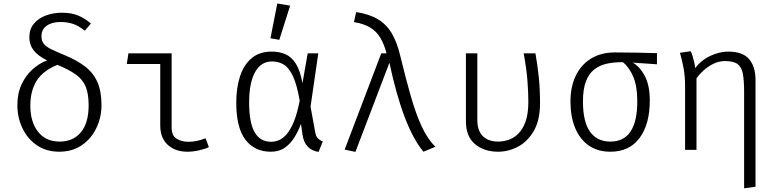

<svg xmlns="http://www.w3.org/2000/svg" viewBox="-20 -836 4348 1071"><path d="M325.6 -765.1Q377.4 -765.1 414.4 -750Q451.3 -734.9 487.2 -705.1L453.3 -664.6Q416.4 -693.8 384.9 -703.6Q353.3 -713.3 316.9 -713.3Q269.7 -713.3 240.5 -692.6Q211.3 -671.8 211.3 -633.8Q211.3 -607.7 224.6 -591.3Q237.9 -574.9 266.4 -561Q294.9 -547.2 341 -528.2Q409.2 -500 454.9 -464.9Q500.5 -429.7 523.3 -378.2Q546.2 -326.7 546.2 -248.2Q546.2 -199.5 530.5 -153.3Q514.9 -107.2 484.9 -70.3Q454.9 -33.3 411.3 -11.5Q367.7 10.3 311.8 10.3Q237.9 10.3 185.4 -25.9Q132.8 -62.1 104.9 -121.3Q76.9 -180.5 76.9 -249.7Q76.9 -314.9 100 -364.6Q123.1 -414.4 160.8 -448.5Q198.5 -482.6 242.6 -499Q188.2 -526.7 165.9 -557.4Q143.6 -588.2 143.6 -627.7Q143.6 -673.3 169 -703.8Q194.4 -734.4 235.9 -749.7Q277.4 -765.1 325.6 -765.1ZM300 -474.4Q219.5 -441.5 184.4 -385.4Q149.2 -329.2 149.2 -246.7Q149.2 -155.4 192.6 -100.8Q235.9 -46.2 312.3 -46.2Q388.7 -46.2 431.5 -98.5Q474.4 -150.8 474.4 -248.2Q474.4 -312.3 458.2 -352.1Q442.1 -391.8 404.1 -419.5Q366.2 -447.2 300 -474.4Z M873.8 -479H687.2L696.4 -538.5H937.4V-122.6Q937.4 -80.5 964.4 -62.8Q991.3 -45.1 1032.3 -45.1Q1076.9 -45.1 1126.7 -64.6L1145.1 -15.4Q1129.7 -6.7 1093.8 1.8Q1057.9 10.3 1025.6 10.3Q957.4 10.3 915.6 -28.2Q873.8 -66.7 873.8 -136.9Z M1494.9 -548.2Q1539.5 -548.2 1573.3 -533.1Q1607.2 -517.9 1630.8 -480Q1654.4 -442.1 1667.2 -372.3L1696.4 -538.5H1755.4L1712.3 -241L1739 -94.9Q1742.1 -77.4 1751.5 -66.4Q1761 -55.4 1780.5 -46.7L1756.9 11.3Q1679.5 0 1667.2 -86.2L1659 -145.1Q1644.6 -106.7 1623.1 -71Q1601.5 -35.4 1569.5 -12.6Q1537.4 10.3 1490.8 10.3Q1400.5 10.3 1349.2 -56.4Q1297.9 -123.1 1297.9 -263.6Q1297.9 -347.2 1319.2 -411.3Q1340.5 -475.4 1384.1 -511.8Q1427.7 -548.2 1494.9 -548.2ZM1496.9 -493.3Q1435.9 -493.3 1402.8 -433.6Q1369.7 -373.8 1369.7 -263.6Q1369.7 -152.3 1400.3 -98.7Q1430.8 -45.1 1492.8 -45.1Q1513.3 -45.1 1535.1 -53.8Q1556.9 -62.6 1578.2 -86.4Q1599.5 -110.3 1618.5 -155.6Q1637.4 -201 1651.8 -274.4Q1636.4 -363.1 1614.4 -410.5Q1592.3 -457.9 1563.3 -475.6Q1534.4 -493.3 1496.9 -493.3ZM1526.7 -816.4 1598.5 -804.6 1537.9 -613.8 1488.7 -622.6Z M2106.7 -538.5H2136.4Q2122.6 -589.7 2101.5 -625.1Q2080.5 -660.5 2045.6 -682.1Q2010.8 -703.6 1954.4 -712.8L1966.7 -768.7Q2040 -757.4 2087.9 -728.7Q2135.9 -700 2165.4 -650Q2194.9 -600 2212.8 -524.1Q2242.6 -401 2271 -301.3Q2299.5 -201.5 2332.8 -129.7Q2366.2 -57.9 2409.2 -17.4L2342.1 10.3Q2284.6 -58.5 2236.9 -184.4Q2189.2 -310.3 2152.3 -486.2L1962.6 11.3L1902.6 -1.5Z M2966.7 -538.5Q2979 -468.7 2985.6 -403.8Q2992.3 -339 2992.3 -261Q2992.3 -165.6 2957.7 -105.9Q2923.1 -46.2 2869.5 -17.9Q2815.9 10.3 2757.9 10.3Q2680.5 10.3 2629.7 -32.1Q2579 -74.4 2579 -159.5V-538.5H2642.6V-166.7Q2642.6 -106.7 2673.6 -76.4Q2704.6 -46.2 2759 -46.2Q2787.7 -46.2 2817.2 -56.2Q2846.7 -66.2 2871.5 -90.5Q2896.4 -114.9 2911.8 -158.5Q2927.2 -202.1 2927.2 -268.7Q2927.2 -322.1 2921.8 -389.5Q2916.4 -456.9 2901 -538.5Z M3410.8 -543.6Q3468.2 -543.6 3532.6 -542.3Q3596.9 -541 3644.6 -539.5V-477.4L3509.2 -486.7Q3548.2 -465.6 3576.4 -413.1Q3604.6 -360.5 3604.6 -275.4Q3604.6 -143.6 3547.9 -66.7Q3491.3 10.3 3384.6 10.3Q3312.8 10.3 3263.1 -25.1Q3213.3 -60.5 3187.7 -123.6Q3162.1 -186.7 3162.1 -269.7Q3162.1 -352.3 3191.8 -413.8Q3221.5 -475.4 3277.2 -509.5Q3332.8 -543.6 3410.8 -543.6ZM3231.8 -269.7Q3231.8 -156.9 3271 -101.5Q3310.3 -46.2 3384.6 -46.2Q3534.9 -46.2 3534.9 -271.3Q3534.9 -355.4 3512.3 -408.2Q3489.7 -461 3454.4 -489.2Q3406.7 -489.7 3366.2 -481Q3325.6 -472.3 3295.4 -449Q3265.1 -425.6 3248.5 -382.3Q3231.8 -339 3231.8 -269.7Z M4041.5 -548.2Q4122.6 -548.2 4158.5 -506.2Q4194.4 -464.1 4194.4 -389.7V205.6L4130.8 214.4V-321.5Q4130.8 -383.1 4124.4 -421.5Q4117.9 -460 4095.4 -477.7Q4072.8 -495.4 4024.6 -495.4Q3990.3 -495.4 3959 -480Q3927.7 -464.6 3903.6 -442.3Q3879.5 -420 3865.1 -398.5V0H3801.5V-354.4Q3801.5 -413.3 3792.3 -460Q3783.1 -506.7 3772.8 -541.5L3832.8 -550.3Q3837.9 -541 3843.3 -523.3Q3848.7 -505.6 3852.8 -486.9Q3856.9 -468.2 3857.9 -455.9Q3891.8 -501 3943.1 -524.6Q3994.4 -548.2 4041.5 -548.2Z"/></svg>

Font: Fira Code Light
Style: Regular
Weight: 300
Monospace: yes
Designer: Carrois Corporate, Edenspiekermann AG, Nikita Prokopov
Foundry: Carrois Corporate, Edenspiekermann AG, Nikita Prokopov
Version: Version 6.000; ttfautohint (v1.8.2) -l 8 -r 50 -G 200 -x 14 